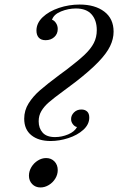

<svg xmlns="http://www.w3.org/2000/svg" viewBox="-20 -802 515 836"><path d="M206.5 -715.8Q215.8 -713.4 223.6 -701.9Q231.4 -690.4 231.4 -675.8Q231.4 -654.3 216.3 -640.6Q201.2 -627 178.7 -627Q158.7 -627 148.7 -638.2Q138.7 -649.4 138.7 -668.9Q138.7 -701.2 165.8 -727.1Q192.9 -752.9 236.6 -767.6Q280.3 -782.2 326.7 -782.2Q393.6 -782.2 434.1 -751.5Q474.6 -720.7 474.6 -664.1Q474.6 -632.3 459.2 -600.6Q443.8 -568.8 407.7 -531.5Q371.6 -494.1 309.6 -445.8Q284.2 -426.3 257.3 -406.7Q213.4 -374.5 192.6 -356.4Q171.9 -338.4 160.2 -318.6Q148.4 -298.8 148.4 -273.9Q148.4 -243.7 165.8 -224.4Q183.1 -205.1 219.7 -205.1Q249 -205.1 277.1 -217Q305.2 -229 315.4 -249Q306.2 -250 297.6 -260.7Q289.1 -271.5 289.6 -284.2Q289.6 -299.8 302.2 -312.5Q314.9 -325.2 334.5 -325.2Q349.6 -325.2 359.1 -316.7Q368.7 -308.1 368.7 -290Q368.7 -260.3 342.8 -236.8Q316.9 -213.4 277.6 -200.7Q238.3 -188 200.7 -188Q147.9 -188 116.7 -213.1Q85.4 -238.3 85.4 -285.2Q85.4 -321.3 104.7 -352.1Q124 -382.8 154.1 -408.9Q184.1 -435.1 239.7 -476.6Q258.3 -489.7 271.5 -500Q321.3 -538.1 348.4 -563.7Q375.5 -589.4 388.4 -614.5Q401.4 -639.6 401.4 -670.9Q401.4 -713.9 378.7 -739.5Q356 -765.1 310.5 -765.1Q277.3 -765.1 245.6 -752.2Q213.9 -739.3 206.5 -715.8ZM180.7 -113.8Q203.1 -113.8 217.3 -98.9Q231.4 -84 231.4 -61.5Q231.4 -42 220.9 -24.7Q210.4 -7.3 192.9 3.4Q175.3 14.2 156.2 14.2Q134.3 14.2 120.1 -0.5Q106 -15.1 106 -37.1Q106 -56.6 116.7 -74.5Q127.4 -92.3 144.8 -103Q162.1 -113.8 180.7 -113.8Z"/></svg>

Font: TypoPRO Playfair Display
Style: Italic
Weight: 400
Italic angle: -14°
Designer: Claus Eggers Sørensen
Foundry: Claus Eggers Sørensen
Version: Version 1.004;PS 001.004;hotconv 1.0.70;makeotf.lib2.5.58329